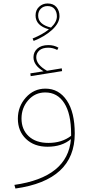

<svg xmlns="http://www.w3.org/2000/svg" viewBox="-20 -846 524 1107"><path d="M174 -610 168 -624Q227 -648 262 -677Q185 -698 185 -757Q185 -788 205.5 -807Q226 -826 254 -826Q288 -826 305.5 -805Q323 -784 323 -753Q323 -713 280.5 -674Q238 -635 174 -610ZM200 -756Q200 -705 274 -687Q308 -719 308 -752Q308 -777 294.5 -794Q281 -811 254 -811Q231 -811 215.5 -796Q200 -781 200 -756ZM338 -436 157 -407 155 -423 231 -435Q173 -469 173 -516Q173 -546 195.5 -566Q218 -586 259 -586Q292 -586 317 -571L310 -558Q285 -571 259 -571Q224 -571 206.5 -555Q189 -539 189 -516Q189 -473 251 -438L336 -452ZM242 -335Q319 -335 365 -267Q411 -199 411 -76Q411 193 69 241L63 220Q371 176 389 -44Q337 0 254 0Q177 0 130 -45Q83 -90 83 -162Q83 -232 129 -283.5Q175 -335 242 -335ZM259 -22Q337 -22 390 -63V-74Q390 -190 350.5 -251.5Q311 -313 241 -313Q182 -313 143 -268.5Q104 -224 104 -163Q104 -99 145.5 -60.5Q187 -22 259 -22Z"/></svg>

Font: FiraGO Thin
Style: Regular
Weight: 100
Designer: bBox Type
Foundry: bBox Type GmbH
Version: Version 1.001;PS 001.001;hotconv 1.0.88;makeotf.lib2.5.64775